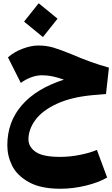

<svg xmlns="http://www.w3.org/2000/svg" viewBox="-20 -789 690 1181"><path d="M576 133 639 303Q586 334 507 353Q428 372 352 372Q229 372 156 330.5Q83 289 54 229Q25 169 25 105Q25 -39 114.5 -142Q204 -245 373 -299Q334 -313 302.5 -319.5Q271 -326 238 -326Q205 -326 170.5 -313Q136 -300 108 -279L29 -436Q64 -468 117 -488.5Q170 -509 215 -509Q266 -509 308 -496.5Q350 -484 421 -455Q538 -404 650 -373L632 -211L552 -204Q419 -192 329.5 -150.5Q240 -109 197.5 -51Q155 7 155 68Q155 114 199 145Q243 176 349 176Q410 176 472.5 163.5Q535 151 576 133ZM128 -656 218 -769 334 -674 244 -561Z"/></svg>

Font: FiraGO Heavy
Style: Italic
Weight: 900
Italic angle: -8°
Designer: bBox Type GmbH
Foundry: bBox Type GmbH
Version: Version 1.001